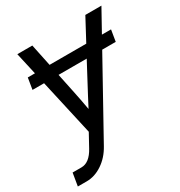

<svg xmlns="http://www.w3.org/2000/svg" viewBox="-181 -633 892 954"><g transform="rotate(-30 264.5 -156.0)"><path d="M522 -389.6 511.2 -324.2H433.6L200.7 95.7Q172.9 146 129.6 175Q86.4 204.1 39.6 204.1H-11.2L1 130.9H51.8Q98.1 130.9 131.8 68.8L171.9 -4.4L100.1 -324.2H33.7L44.4 -389.6H85.4L57.1 -515.6H143.1L169.4 -389.6H379.9L447.3 -515.6H539.6L469.7 -389.6ZM344.7 -324.2H183.1L205.1 -218.8Q210.9 -189.9 216.8 -160.9Q222.7 -131.8 227.5 -103Q242.7 -131.8 257.8 -160.9Q272.9 -189.9 288.6 -218.8Z"/></g></svg>

Font: Inter Display
Style: Italic
Weight: 400
Italic angle: -9.39999°
Designer: Rasmus Andersson
Foundry: rsms
Version: Version 4.000;git-a52131595